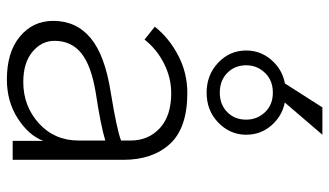

<svg xmlns="http://www.w3.org/2000/svg" viewBox="-228 -752 998 583"><g transform="rotate(90 271.5 -461.0)"><path d="M104.5 -127Q104.5 -87.9 137.7 -60.1Q170.9 -32.2 229.5 -32.2Q302.7 -32.2 355 -79.6Q407.2 -127 407.2 -200.2V-281.2Q363.3 -267.6 260.7 -252Q178.7 -238.3 141.6 -208Q104.5 -177.7 104.5 -127ZM43.9 -123Q43.9 -193.4 96.2 -236.8Q148.4 -280.3 261.7 -297.9Q375 -316.4 407.2 -329.1V-358.4Q407.2 -412.1 369.6 -446.8Q332 -481.4 263.7 -481.4Q216.8 -481.4 173.3 -459.5Q129.9 -437.5 100.6 -400.4L61.5 -431.6Q96.7 -475.6 149.4 -502.9Q202.1 -530.3 262.7 -530.3Q369.1 -530.3 417.5 -477.5Q465.8 -424.8 465.8 -335.9V0H408.2V-92.8Q391.6 -48.8 340.3 -15.6Q289.1 17.6 221.7 17.6Q138.7 17.6 91.3 -22Q43.9 -61.5 43.9 -123ZM133.8 -709Q133.8 -757.8 169.9 -793.5Q206.1 -829.1 261.7 -829.1Q317.4 -829.1 353.5 -793.9Q389.6 -758.8 389.6 -709Q389.6 -660.2 353 -624.5Q316.4 -588.9 261.7 -588.9Q208 -588.9 170.9 -624Q133.8 -659.2 133.8 -709ZM178.7 -709Q178.7 -674.8 201.7 -651.9Q224.6 -628.9 261.7 -628.9Q297.9 -628.9 320.8 -651.4Q343.8 -673.8 343.8 -709Q343.8 -742.2 321.3 -766.1Q298.8 -790 261.7 -790Q224.6 -790 201.7 -766.1Q178.7 -742.2 178.7 -709ZM223.6 -810.5 306.6 -940.4H389.6L278.3 -810.5Z"/></g></svg>

Font: Gothic A1 Light
Style: Regular
Weight: 300
Version: Version 2.50